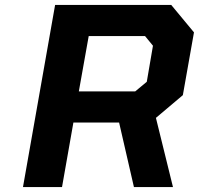

<svg xmlns="http://www.w3.org/2000/svg" viewBox="-20 -757 805 777"><path d="M73 0 203 -737H673L765 -626L720 -372L611 -280L680 0H522L462 -261H277L231 0ZM299 -387H527L574 -426L599 -572L567 -611H339Z"/></svg>

Font: Tomorrow SemiBold
Style: Italic
Weight: 600
Italic angle: -10°
Designer: Tony de Marco, Monica Rizzolli
Foundry: Just in Type
Version: Version 2.002